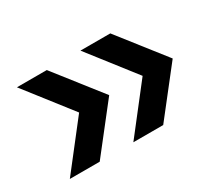

<svg xmlns="http://www.w3.org/2000/svg" viewBox="-83 -622 794 707"><g transform="rotate(-30 314.5 -269.0)"><path d="M310.1 -74.2 461.9 -269 310.1 -463.9H437L589.8 -269L437 -74.2ZM40 -74.2 191.9 -269 40 -463.9H167L319.8 -269L167 -74.2Z"/></g></svg>

Font: Plus Jakarta Sans SemiBold
Style: Regular
Weight: 600
Designer: Gumpita Rahayu
Foundry: Tokotype
Version: Version 2.006